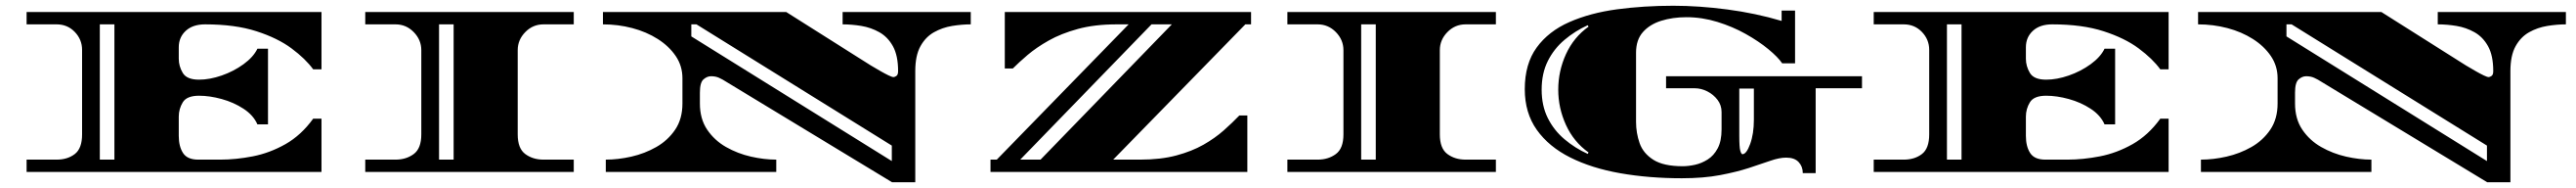

<svg xmlns="http://www.w3.org/2000/svg" viewBox="-20 -600 9006 656"><path d="M73 0V-43H178Q216 -43 241.5 -62.5Q267 -82 267 -131V-426Q267 -462 241.5 -488.5Q216 -515 178 -515H73V-558H1104V-358H1075Q1048 -395 999.5 -431Q951 -467 876.5 -491Q802 -515 697 -515Q654 -515 629.5 -492.5Q605 -470 605 -435V-395Q605 -369 619 -345.5Q633 -322 676 -322Q713 -322 755 -336.5Q797 -351 831.5 -376Q866 -401 880 -430H917V-166H880Q866 -198 831.5 -220.5Q797 -243 755 -254.5Q713 -266 676 -266Q633 -266 619 -243Q605 -220 605 -193V-126Q605 -89 620 -66Q635 -43 673 -43H750Q805 -43 864 -54.5Q923 -66 978 -97Q1033 -128 1075 -186H1104V0ZM329 -43H380V-515H329Z M1257 0V-43H1363Q1400 -43 1426.5 -62.5Q1453 -82 1453 -131V-425Q1453 -461 1426.5 -488Q1400 -515 1363 -515H1257V-558H1986V-515H1880Q1843 -515 1816.5 -488Q1790 -461 1790 -425V-131Q1790 -82 1816.5 -62.5Q1843 -43 1880 -43H1986V0ZM1515 -43H1566V-515H1515Z M3099 36 2507 -322Q2506 -323 2494 -328.5Q2482 -334 2466 -334Q2452 -334 2439.5 -323Q2427 -312 2427 -277V-239Q2427 -185 2452.5 -147.5Q2478 -110 2518.5 -87Q2559 -64 2605.5 -53.5Q2652 -43 2694 -43V0H2098V-43Q2141 -43 2187.5 -53.5Q2234 -64 2274.5 -87Q2315 -110 2340.5 -147.5Q2366 -185 2366 -239V-327Q2366 -370 2342.5 -404.5Q2319 -439 2279.5 -464Q2240 -489 2190.5 -502Q2141 -515 2088 -515V-558H2729L3024 -372Q3026 -371 3036 -365Q3046 -359 3060 -351Q3074 -343 3086.5 -337Q3099 -331 3104 -331Q3108 -331 3114 -335Q3120 -339 3120 -352Q3120 -406 3102 -438.5Q3084 -471 3054.5 -487.5Q3025 -504 2991.5 -509.5Q2958 -515 2926 -515V-558H3374V-515Q3343 -515 3309 -509.5Q3275 -504 3245.5 -487.5Q3216 -471 3198 -438.5Q3180 -406 3180 -352V36ZM3098 -38V-92L2415 -515H2397V-473Z M3443 0V-43H3465L3926 -515H3884Q3807 -515 3748.5 -499Q3690 -483 3646.5 -458.5Q3603 -434 3572.5 -408Q3542 -382 3521 -361H3493V-558H4354V-515H4334L3872 -43H3966Q4038 -43 4092.5 -57.5Q4147 -72 4187.5 -95Q4228 -118 4258.5 -145Q4289 -172 4313 -197H4341V0ZM3547 -43H3618L4077 -515H4006Z M4481 0V-43H4587Q4624 -43 4650.5 -62.5Q4677 -82 4677 -131V-425Q4677 -461 4650.5 -488Q4624 -515 4587 -515H4481V-558H5210V-515H5104Q5067 -515 5040.5 -488Q5014 -461 5014 -425V-131Q5014 -82 5040.5 -62.5Q5067 -43 5104 -43H5210V0ZM4739 -43H4790V-515H4739Z M5860 22Q5745 22 5645 4.5Q5545 -13 5470 -50.5Q5395 -88 5353 -147Q5311 -206 5311 -289Q5311 -377 5352.5 -434Q5394 -491 5467 -523Q5540 -555 5633.5 -567.5Q5727 -580 5830 -580Q5920 -580 6019 -567Q6118 -554 6209 -527V-563H6256V-379H6211Q6196 -401 6162.5 -428.5Q6129 -456 6083.5 -481.5Q6038 -507 5984.5 -523.5Q5931 -540 5876 -540Q5828 -540 5788 -527.5Q5748 -515 5724 -488Q5700 -461 5700 -416V-175Q5700 -136 5712.5 -100.5Q5725 -65 5760.5 -42.5Q5796 -20 5863 -20Q5883 -20 5906 -25Q5929 -30 5950.5 -43.5Q5972 -57 5985.5 -82.5Q5999 -108 5999 -148V-209Q5999 -233 5985 -251.5Q5971 -270 5949.5 -281Q5928 -292 5905 -292H5805V-334H6490V-292H6328V4H6283Q6283 -19 6268.5 -34.5Q6254 -50 6225 -50Q6201 -50 6169.5 -39Q6138 -28 6095 -14Q6052 0 5994 11Q5936 22 5860 22ZM5531 -63 5534 -68Q5482 -105 5455 -164Q5428 -223 5428 -287Q5428 -352 5455 -411Q5482 -470 5534 -507L5531 -512Q5487 -492 5450 -461Q5413 -430 5391.5 -387Q5370 -344 5370 -287Q5370 -231 5391.5 -188Q5413 -145 5450 -114Q5487 -83 5531 -63ZM6072 -62Q6086 -62 6099 -97.5Q6112 -133 6112 -182V-291H6061V-126Q6061 -86 6064.5 -74Q6068 -62 6072 -62Z M6531 0V-43H6636Q6674 -43 6699.5 -62.5Q6725 -82 6725 -131V-426Q6725 -462 6699.5 -488.5Q6674 -515 6636 -515H6531V-558H7562V-358H7533Q7506 -395 7457.5 -431Q7409 -467 7334.5 -491Q7260 -515 7155 -515Q7112 -515 7087.5 -492.5Q7063 -470 7063 -435V-395Q7063 -369 7077 -345.5Q7091 -322 7134 -322Q7171 -322 7213 -336.5Q7255 -351 7289.5 -376Q7324 -401 7338 -430H7375V-166H7338Q7324 -198 7289.5 -220.5Q7255 -243 7213 -254.5Q7171 -266 7134 -266Q7091 -266 7077 -243Q7063 -220 7063 -193V-126Q7063 -89 7078 -66Q7093 -43 7131 -43H7208Q7263 -43 7322 -54.5Q7381 -66 7436 -97Q7491 -128 7533 -186H7562V0ZM6787 -43H6838V-515H6787Z M8676 36 8084 -322Q8083 -323 8071 -328.5Q8059 -334 8043 -334Q8029 -334 8016.5 -323Q8004 -312 8004 -277V-239Q8004 -185 8029.5 -147.5Q8055 -110 8095.5 -87Q8136 -64 8182.5 -53.5Q8229 -43 8271 -43V0H7675V-43Q7718 -43 7764.5 -53.5Q7811 -64 7851.5 -87Q7892 -110 7917.5 -147.5Q7943 -185 7943 -239V-327Q7943 -370 7919.5 -404.5Q7896 -439 7856.5 -464Q7817 -489 7767.5 -502Q7718 -515 7665 -515V-558H8306L8601 -372Q8603 -371 8613 -365Q8623 -359 8637 -351Q8651 -343 8663.5 -337Q8676 -331 8681 -331Q8685 -331 8691 -335Q8697 -339 8697 -352Q8697 -406 8679 -438.5Q8661 -471 8631.5 -487.5Q8602 -504 8568.5 -509.5Q8535 -515 8503 -515V-558H8951V-515Q8920 -515 8886 -509.5Q8852 -504 8822.5 -487.5Q8793 -471 8775 -438.5Q8757 -406 8757 -352V36ZM8675 -38V-92L7992 -515H7974V-473Z"/></svg>

Font: Diplomata SC
Style: Regular
Weight: 400
Designer: Eduardo Rodriguez Tunni
Foundry: Eduardo Rodriguez Tunni
Version: Version 1.002; ttfautohint (v1.8.4.7-5d5b);gftools[0.9.23]